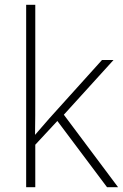

<svg xmlns="http://www.w3.org/2000/svg" viewBox="-20 -780 512 800"><path d="M127 -381V-760H89V0H127V-177L219 -276L426 0H472L246 -302L453 -530H405L185 -286C164 -262 147 -242 126 -218C127 -274 127 -325 127 -381Z"/></svg>

Font: Noto Sans Sinhala ExtraLight
Style: Regular
Weight: 200
Designer: Jelle Bosma - Monotype Design Team
Foundry: Monotype Imaging Inc.
Version: Version 2.006